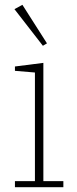

<svg xmlns="http://www.w3.org/2000/svg" viewBox="-20 -777 318 797"><path d="M42 -25H125V-476L42 -483V-501L160 -516V-25H243V0H42ZM40 -739 73 -757 175 -597 158 -587Z"/></svg>

Font: IBM Plex Serif ExtraLight
Style: Regular
Weight: 200
Designer: Mike Abbink, Paul van der Laan, Pieter van Rosmalen
Foundry: Bold Monday
Version: Version 2.5